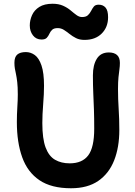

<svg xmlns="http://www.w3.org/2000/svg" viewBox="-20 -992 719 1025"><path d="M359 13Q254 13 190.5 -30Q127 -73 98.5 -152.5Q70 -232 70 -340Q70 -381 72.5 -420Q75 -459 75 -487Q75 -528 72 -553.5Q69 -579 65.5 -595.5Q62 -612 59.5 -625.5Q57 -639 57 -657Q57 -688 72.5 -701Q88 -714 118 -714Q144 -714 166 -698Q188 -682 201.5 -642.5Q215 -603 215 -534Q215 -491 210.5 -435.5Q206 -380 206 -335Q206 -251 223.5 -204.5Q241 -158 274 -139Q307 -120 352 -120Q419 -120 451 -162.5Q483 -205 483 -305Q483 -362 481.5 -406Q480 -450 478 -493Q476 -536 476 -590Q476 -645 497 -678.5Q518 -712 561 -712Q589 -712 604.5 -698.5Q620 -685 620 -656Q620 -639 617.5 -621.5Q615 -604 612.5 -579.5Q610 -555 610 -516Q610 -463 613.5 -410.5Q617 -358 617 -298Q617 -206 589.5 -136Q562 -66 505 -26.5Q448 13 359 13ZM202 -781Q173 -781 156 -803Q139 -825 139 -856Q139 -884 151 -911Q163 -938 190 -955Q217 -972 261 -972Q293 -972 316.5 -961.5Q340 -951 357 -936.5Q374 -922 388.5 -911.5Q403 -901 418 -901Q439 -901 449.5 -911Q460 -921 466.5 -934Q473 -947 481 -957Q489 -967 507 -967Q530 -967 543.5 -951.5Q557 -936 557 -900Q557 -847 523 -813Q489 -779 431 -779Q405 -779 386 -788.5Q367 -798 351.5 -810.5Q336 -823 321 -832.5Q306 -842 288 -842Q268 -842 258.5 -833Q249 -824 243.5 -811.5Q238 -799 229.5 -790Q221 -781 202 -781Z"/></svg>

Font: Shantell Sans Normal
Style: Regular
Weight: 600
Designer: Stephen Nixon, Anya Danilova, Shantell Martin
Foundry: Arrow Type
Version: Version 1.009;[a7da0bfa3]